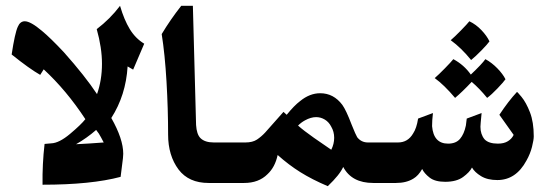

<svg xmlns="http://www.w3.org/2000/svg" viewBox="-20 -628 1902 659"><path d="M437 -389 418 -400Q412 -301 362 -223Q403 -151 403 -100L402 -85L394 -21Q293 6 126 6Q125 -65 133 -134L156 -136Q183 -137 220.5 -168.5Q258 -200 273 -219Q208 -318 130 -390L118 -371Q81 -392 20 -441Q31 -514 41 -536Q49 -555 65 -555Q85 -555 124 -522Q153 -498 199 -449Q272 -367 313 -305Q330 -353 330 -409Q330 -464 312 -528Q358 -563 392 -608Q406 -560 425.5 -528Q445 -496 475 -478ZM310 -182Q278 -154 241 -133Q285 -135 336 -139Q334 -142 327 -156Q320 -170 310 -182Z M789 0H696Q628 0 593 -46Q557 -94 557 -166Q557 -254 551.5 -348Q546 -442 535 -511Q565 -561 602 -608H642L653 -199Q655 -167 668 -154Q683 -139 714 -139H789Z M1311 0H1261Q1187 0 1158 -55Q1146 -28 1105 11Q1051 -12 1011 -37Q971 -62 933 -96Q924 -54 898 -30Q868 0 818 0H778Q749 0 729 -20Q709 -40 709 -69Q709 -92 727 -115.5Q745 -139 778 -139H822Q847 -139 862 -149Q877 -159 890 -173L953 -244L964 -234Q990 -266 1010 -281Q1043 -308 1079 -308Q1125 -308 1155 -268Q1168 -250 1187 -200Q1201 -165 1206 -157Q1220 -139 1243 -139H1311ZM1027 -215Q1014 -208 1003 -197Q1022 -180 1057.5 -155Q1093 -130 1117 -114Q1127 -134 1127 -155Q1127 -176 1117 -193Q1109 -209 1095 -217.5Q1081 -226 1065 -226Q1047 -226 1027 -215Z M1527 -490Q1540 -501 1562 -523.5Q1584 -546 1591 -555Q1614 -544 1632.5 -524.5Q1651 -505 1660 -486Q1653 -476 1632.5 -455Q1612 -434 1597 -422Q1563 -464 1527 -490ZM1715 -356Q1708 -346 1687.5 -324.5Q1667 -303 1652 -292Q1626 -324 1599 -347Q1566 -312 1542 -292Q1504 -337 1472 -360Q1485 -371 1507 -393.5Q1529 -416 1536 -425Q1573 -405 1596 -372Q1634 -408 1646 -425Q1668 -413 1687 -393.5Q1706 -374 1715 -356Z M1812 -160Q1812 -148 1806 -124Q1800 -100 1787 -77Q1751 -10 1687 -10Q1653 -10 1631 -23.5Q1609 -37 1600 -53Q1592 -37 1569.5 -20.5Q1547 -4 1508 -4Q1473 -4 1454.5 -18.5Q1436 -33 1429 -48Q1416 -25 1399 -15Q1375 0 1339 0H1301Q1271 0 1251 -21.5Q1231 -43 1231 -69Q1231 -97 1252 -118Q1273 -139 1301 -139H1346Q1380 -139 1398 -170Q1410 -188 1415 -221L1466 -240Q1463 -215 1463 -195Q1468 -135 1518 -135Q1545 -135 1559 -151.5Q1573 -168 1579 -197L1582 -221L1633 -240L1630 -208L1629 -193Q1629 -167 1643 -150Q1657 -135 1689 -135Q1710 -135 1723.5 -143.5Q1737 -152 1743 -165L1694 -234Q1725 -281 1754 -312Q1754 -315 1770 -295.5Q1786 -276 1799 -242.5Q1812 -209 1812 -160Z"/></svg>

Font: Mirza
Style: Bold
Weight: 700
Designer: Arabic design by Kourosh Beigpour, Latin design by Eduardo Tunni, engineering by Lasse Fister
Version: Version 1.0010g